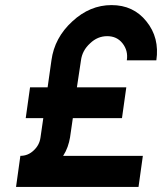

<svg xmlns="http://www.w3.org/2000/svg" viewBox="-20 -734 637 754"><path d="M541 -122H228Q239 -139 245.5 -157.5Q252 -176 255 -194L266 -270H459L476 -391H282L298 -497Q303 -536 334 -564Q363 -592 401 -592Q439 -592 461 -564Q484 -535 478 -497H594Q607 -586 555 -650Q504 -714 418 -714Q333 -714 264 -650Q194 -586 182 -497L167 -391H98L81 -270H150L139 -194Q135 -164 112 -143Q90 -122 60 -122L43 0H524Z"/></svg>

Font: Unageo
Style: SemiBold-Italic
Weight: 600
Designer: Richard Sepsi
Foundry: Richard Sepsi
Version: Version 2.000